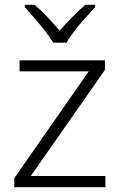

<svg xmlns="http://www.w3.org/2000/svg" viewBox="-20 -785 503 805"><path d="M422 0H40V-38L352 -486H62V-532H420V-492L109 -47H422ZM203 -606Q190 -628 169 -655Q148 -682 125 -708.5Q102 -735 84 -755V-765H125Q152 -742 179.5 -713Q207 -684 230 -656Q254 -684 282.5 -713Q311 -742 338 -765H379V-755Q360 -735 336.5 -708.5Q313 -682 292 -655Q271 -628 259 -606Z"/></svg>

Font: Noto Sans Sinhala Light
Style: Regular
Weight: 300
Designer: Jelle Bosma - Monotype Design Team
Foundry: Monotype Imaging Inc.
Version: Version 2.006; ttfautohint (v1.8.4.7-5d5b)